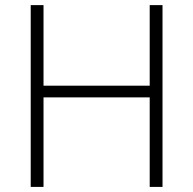

<svg xmlns="http://www.w3.org/2000/svg" viewBox="-20 -734 759 754"><path d="M618.2 0H567.9V-351.6H150.9V0H100.6V-713.9H150.9V-397.5H567.9V-713.9H618.2Z"/></svg>

Font: Open Sans Light
Style: Regular
Weight: 300
Designer: Monotype Design Team
Foundry: Monotype Imaging Inc.
Version: Version 3.000; ttfautohint (v1.8.4)